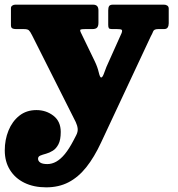

<svg xmlns="http://www.w3.org/2000/svg" viewBox="-30 -540 764 825"><path d="M-9.5 106Q-9.5 154.5 12.8 190.2Q35 226 75 245.5Q115 265 168.5 265Q222.5 265 264.5 243.2Q306.5 221.5 340.8 178.5Q375 135.5 404.5 72L618 -384Q624.5 -395.5 628.2 -405.2Q632 -415 649 -415H674.5Q686 -415 690.5 -422Q695 -429 695 -440V-503Q695 -511.5 689 -515.8Q683 -520 674.5 -520H455.5Q443 -520 439 -514Q435 -508 435 -495V-433Q435 -423 437.8 -419Q440.5 -415 451.5 -415H473Q489 -415 492.8 -412Q496.5 -409 492.5 -398L427.5 -253Q421 -235.5 415.5 -221.2Q410 -207 404.5 -207Q399.5 -207 394.2 -229.5Q389 -252 377.5 -276L317.5 -400Q312.5 -410.5 316 -412.8Q319.5 -415 335 -415H366.5Q381 -415 387 -421.2Q393 -427.5 393 -442.5V-495Q393 -508 387.2 -514Q381.5 -520 369.5 -520H35.5Q28.5 -520 22.8 -516Q17 -512 17 -505V-432Q17 -421.5 22.8 -418.2Q28.5 -415 39.5 -415H73Q88 -415 93.8 -410Q99.5 -405 107.5 -389L295.5 -15.5Q302.5 -0.5 303.8 13Q305 26.5 297.5 41L285 65Q267 99.5 248.8 121.8Q230.5 144 211.8 154.5Q193 165 173.5 165Q152.5 165 143 158.5Q133.5 152 133.5 142Q133.5 132.5 143.2 128.5Q153 124.5 167.8 120.5Q182.5 116.5 197 107.5Q211.5 98.5 221.2 79.8Q231 61 231 27Q231 -18.5 199.5 -42.8Q168 -67 126.5 -67Q83.5 -67 53 -42.8Q22.5 -18.5 6.5 21Q-9.5 60.5 -9.5 106Z"/></svg>

Font: Besley Black
Style: Regular
Weight: 900
Designer: Owen Earl
Foundry: indestructible type*
Version: Version 2.001